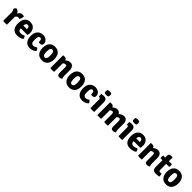

<svg xmlns="http://www.w3.org/2000/svg" viewBox="703 -3015 5334 5334"><g transform="rotate(45 3369.5 -348.0)"><path d="M391.5 -497Q391.5 -470.5 382.5 -429.8Q373.5 -389 354.5 -358Q342 -362.5 329.8 -364.2Q317.5 -366 304.5 -367.5Q283.5 -367.5 266.8 -359.5Q250 -351.5 236.8 -337Q223.5 -322.5 212.2 -301.8Q201 -281 191 -255.5L173.5 -278Q176 -318.5 184.2 -358.8Q192.5 -399 209.2 -432.2Q226 -465.5 254.8 -485.5Q283.5 -505.5 327.5 -505.5Q349 -505.5 363 -503.2Q377 -501 391.5 -497ZM32.5 -429.5Q37 -449.5 51 -472.5Q65 -495.5 79 -506.5Q145.5 -500 179.2 -455Q213 -410 219.5 -337V0Q186.5 5.5 145 5.5Q104.5 5.5 70.5 0V-325.5Q70.5 -369.5 57.8 -394.8Q45 -420 32.5 -429.5Z M504.5 -201V-304H701V-315.5Q701 -340.5 694 -361Q687 -381.5 671.5 -394Q656 -406.5 630.5 -406.5Q592 -406.5 575.8 -374.8Q559.5 -343 559.5 -279V-234Q559.5 -198 566 -167.5Q572.5 -137 592.8 -118.2Q613 -99.5 654 -99.5Q688 -99.5 721.2 -108.8Q754.5 -118 785 -131Q801.5 -114.5 811.5 -89.5Q821.5 -64.5 825 -42.5Q787.5 -15 735.2 -0.2Q683 14.5 630 14.5Q565 14.5 522.2 -7.2Q479.5 -29 454.8 -66Q430 -103 419.8 -149.5Q409.5 -196 409.5 -246Q409.5 -321.5 432.5 -381.8Q455.5 -442 504.2 -477.5Q553 -513 631 -513Q697 -513 743.2 -485Q789.5 -457 814 -409Q838.5 -361 838.5 -300.5Q838.5 -268.5 835.8 -247Q833 -225.5 826 -201Z M1188 -281Q1188.5 -319 1184.2 -346Q1180 -373 1166.5 -387.5Q1153 -402 1125.5 -402Q1089 -402 1073.8 -365Q1058.5 -328 1058.5 -247.5Q1058.5 -167 1081.8 -134.5Q1105 -102 1149 -102Q1179 -102 1207.8 -115.2Q1236.5 -128.5 1260.5 -145.5Q1278.5 -135 1295.2 -109.5Q1312 -84 1317 -61.5Q1284 -27 1232 -6.2Q1180 14.5 1125 14.5Q1071 14.5 1030 -4.2Q989 -23 961.8 -57.8Q934.5 -92.5 920.5 -140.8Q906.5 -189 906.5 -247.5Q906.5 -344 939.2 -402.2Q972 -460.5 1023 -486.8Q1074 -513 1128.5 -513Q1171 -513 1206.5 -500.8Q1242 -488.5 1267.8 -466.5Q1293.5 -444.5 1307.5 -414.5Q1321.5 -384.5 1321.5 -349Q1321.5 -311.5 1301 -293.5Q1280.5 -275.5 1248 -275.5Q1229.5 -275.5 1215.8 -277Q1202 -278.5 1188 -281Z M1830.5 -249Q1830.5 -169.5 1804.5 -110.2Q1778.5 -51 1727.5 -18.2Q1676.5 14.5 1601.5 14.5Q1526.5 14.5 1475.5 -18.5Q1424.5 -51.5 1398.8 -110.8Q1373 -170 1373 -249Q1373 -329 1399 -388.2Q1425 -447.5 1476 -480.2Q1527 -513 1601.5 -513Q1677 -513 1728 -480Q1779 -447 1804.8 -387.8Q1830.5 -328.5 1830.5 -249ZM1526 -249Q1526 -207 1531.5 -172.5Q1537 -138 1553.2 -117.5Q1569.5 -97 1602 -97Q1634.5 -97 1650.5 -117.5Q1666.5 -138 1672 -172.5Q1677.5 -207 1677.5 -249Q1677.5 -291 1672 -325.8Q1666.5 -360.5 1650.5 -381Q1634.5 -401.5 1602 -401.5Q1569.5 -401.5 1553.2 -381Q1537 -360.5 1531.5 -325.8Q1526 -291 1526 -249Z M1988 -505Q2031 -505 2052.5 -476Q2074 -447 2074 -397V0Q2041 5.5 1999.5 5.5Q1959 5.5 1924.5 0V-498L1931.5 -505ZM2349.5 -122.5Q2349.5 -93.5 2355 -68.2Q2360.5 -43 2373.5 -24Q2357 -10.5 2332.8 -1.5Q2308.5 7.5 2280.5 7.5Q2235.5 7.5 2218 -16.2Q2200.5 -40 2200.5 -84.5V-303.5Q2200.5 -339.5 2191 -356.5Q2181.5 -373.5 2155 -373.5Q2138.5 -373.5 2116.8 -364.8Q2095 -356 2074.2 -336.8Q2053.5 -317.5 2038 -286V-417.5Q2073 -452.5 2115.2 -480Q2157.5 -507.5 2210.5 -507.5Q2256.5 -507.5 2287.5 -484.8Q2318.5 -462 2334 -422.5Q2349.5 -383 2349.5 -331.5Z M2898.5 -249Q2898.5 -169.5 2872.5 -110.2Q2846.5 -51 2795.5 -18.2Q2744.5 14.5 2669.5 14.5Q2594.5 14.5 2543.5 -18.5Q2492.5 -51.5 2466.8 -110.8Q2441 -170 2441 -249Q2441 -329 2467 -388.2Q2493 -447.5 2544 -480.2Q2595 -513 2669.5 -513Q2745 -513 2796 -480Q2847 -447 2872.8 -387.8Q2898.5 -328.5 2898.5 -249ZM2594 -249Q2594 -207 2599.5 -172.5Q2605 -138 2621.2 -117.5Q2637.5 -97 2670 -97Q2702.5 -97 2718.5 -117.5Q2734.5 -138 2740 -172.5Q2745.5 -207 2745.5 -249Q2745.5 -291 2740 -325.8Q2734.5 -360.5 2718.5 -381Q2702.5 -401.5 2670 -401.5Q2637.5 -401.5 2621.2 -381Q2605 -360.5 2599.5 -325.8Q2594 -291 2594 -249Z M3244 -281Q3244.5 -319 3240.2 -346Q3236 -373 3222.5 -387.5Q3209 -402 3181.5 -402Q3145 -402 3129.8 -365Q3114.5 -328 3114.5 -247.5Q3114.5 -167 3137.8 -134.5Q3161 -102 3205 -102Q3235 -102 3263.8 -115.2Q3292.5 -128.5 3316.5 -145.5Q3334.5 -135 3351.2 -109.5Q3368 -84 3373 -61.5Q3340 -27 3288 -6.2Q3236 14.5 3181 14.5Q3127 14.5 3086 -4.2Q3045 -23 3017.8 -57.8Q2990.5 -92.5 2976.5 -140.8Q2962.5 -189 2962.5 -247.5Q2962.5 -344 2995.2 -402.2Q3028 -460.5 3079 -486.8Q3130 -513 3184.5 -513Q3227 -513 3262.5 -500.8Q3298 -488.5 3323.8 -466.5Q3349.5 -444.5 3363.5 -414.5Q3377.5 -384.5 3377.5 -349Q3377.5 -311.5 3357 -293.5Q3336.5 -275.5 3304 -275.5Q3285.5 -275.5 3271.8 -277Q3258 -278.5 3244 -281Z M3648 0Q3615 5.5 3573.5 5.5Q3533 5.5 3499 0V-336Q3499 -361 3488.8 -377Q3478.5 -393 3452 -393H3438Q3431.5 -417.5 3431.5 -443.5Q3431.5 -456 3433 -470.2Q3434.5 -484.5 3438 -497.5Q3460 -500 3483.2 -501.2Q3506.5 -502.5 3522 -502.5H3543Q3591 -502.5 3619.5 -471.2Q3648 -440 3648 -387ZM3468.5 -638Q3468.5 -668 3480 -694Q3492.5 -700.5 3512.2 -705Q3532 -709.5 3551.5 -709.5Q3570.5 -709.5 3591.2 -705Q3612 -700.5 3623 -694Q3628.5 -681.5 3631.5 -666.2Q3634.5 -651 3634.5 -638Q3634.5 -608.5 3623 -581.5Q3612 -575 3591.2 -570.8Q3570.5 -566.5 3551.5 -566.5Q3532 -566.5 3511.5 -570.8Q3491 -575 3480 -581.5Q3468.5 -608.5 3468.5 -638Z M3833.5 -505Q3876.5 -505 3898.5 -476Q3920.5 -447 3920.5 -397V0Q3887.5 5.5 3846 5.5Q3805.5 5.5 3771 0V-498L3778 -505ZM4039 -302.5Q4039 -344 4024.5 -358.8Q4010 -373.5 3992 -373.5Q3970 -373.5 3945.8 -357Q3921.5 -340.5 3901.2 -316.2Q3881 -292 3871.5 -267.5V-398Q3895 -425.5 3923.2 -450.5Q3951.5 -475.5 3984 -491.5Q4016.5 -507.5 4052 -507.5Q4095.5 -507.5 4126 -487Q4156.5 -466.5 4172.2 -431Q4188 -395.5 4188 -350V0Q4156 5.5 4113.5 5.5Q4073.5 5.5 4039 0ZM4307 -303.5Q4307 -345 4291.8 -359.2Q4276.5 -373.5 4258.5 -373.5Q4238.5 -373.5 4214.5 -357Q4190.5 -340.5 4169.5 -315Q4148.5 -289.5 4136 -262.5V-403Q4158.5 -430 4189 -454Q4219.5 -478 4254.2 -492.8Q4289 -507.5 4323.5 -507.5Q4367.5 -507.5 4397 -486.5Q4426.5 -465.5 4441.5 -429.8Q4456.5 -394 4456.5 -348.5V-122.5Q4456.5 -93.5 4461.8 -68.2Q4467 -43 4480 -24Q4463.5 -10.5 4439.2 -1.5Q4415 7.5 4387 7.5Q4342.5 7.5 4324.8 -16.2Q4307 -40 4307 -84.5Z M4749.5 0Q4716.5 5.5 4675 5.5Q4634.5 5.5 4600.5 0V-336Q4600.5 -361 4590.2 -377Q4580 -393 4553.5 -393H4539.5Q4533 -417.5 4533 -443.5Q4533 -456 4534.5 -470.2Q4536 -484.5 4539.5 -497.5Q4561.5 -500 4584.8 -501.2Q4608 -502.5 4623.5 -502.5H4644.5Q4692.5 -502.5 4721 -471.2Q4749.5 -440 4749.5 -387ZM4570 -638Q4570 -668 4581.5 -694Q4594 -700.5 4613.8 -705Q4633.5 -709.5 4653 -709.5Q4672 -709.5 4692.8 -705Q4713.5 -700.5 4724.5 -694Q4730 -681.5 4733 -666.2Q4736 -651 4736 -638Q4736 -608.5 4724.5 -581.5Q4713.5 -575 4692.8 -570.8Q4672 -566.5 4653 -566.5Q4633.5 -566.5 4613 -570.8Q4592.5 -575 4581.5 -581.5Q4570 -608.5 4570 -638Z M4937.5 -201V-304H5134V-315.5Q5134 -340.5 5127 -361Q5120 -381.5 5104.5 -394Q5089 -406.5 5063.5 -406.5Q5025 -406.5 5008.8 -374.8Q4992.5 -343 4992.5 -279V-234Q4992.5 -198 4999 -167.5Q5005.5 -137 5025.8 -118.2Q5046 -99.5 5087 -99.5Q5121 -99.5 5154.2 -108.8Q5187.5 -118 5218 -131Q5234.5 -114.5 5244.5 -89.5Q5254.5 -64.5 5258 -42.5Q5220.5 -15 5168.2 -0.2Q5116 14.5 5063 14.5Q4998 14.5 4955.2 -7.2Q4912.5 -29 4887.8 -66Q4863 -103 4852.8 -149.5Q4842.5 -196 4842.5 -246Q4842.5 -321.5 4865.5 -381.8Q4888.5 -442 4937.2 -477.5Q4986 -513 5064 -513Q5130 -513 5176.2 -485Q5222.5 -457 5247 -409Q5271.5 -361 5271.5 -300.5Q5271.5 -268.5 5268.8 -247Q5266 -225.5 5259 -201Z M5433 -505Q5476 -505 5497.5 -476Q5519 -447 5519 -397V0Q5486 5.5 5444.5 5.5Q5404 5.5 5369.5 0V-498L5376.5 -505ZM5794.5 -122.5Q5794.5 -93.5 5800 -68.2Q5805.5 -43 5818.5 -24Q5802 -10.5 5777.8 -1.5Q5753.5 7.5 5725.5 7.5Q5680.5 7.5 5663 -16.2Q5645.5 -40 5645.5 -84.5V-303.5Q5645.5 -339.5 5636 -356.5Q5626.5 -373.5 5600 -373.5Q5583.5 -373.5 5561.8 -364.8Q5540 -356 5519.2 -336.8Q5498.5 -317.5 5483 -286V-417.5Q5518 -452.5 5560.2 -480Q5602.5 -507.5 5655.5 -507.5Q5701.5 -507.5 5732.5 -484.8Q5763.5 -462 5779 -422.5Q5794.5 -383 5794.5 -331.5Z M5936.5 -559Q5936.5 -609 5955 -629Q5973.5 -649 6017.5 -649H6075.5L6082 -642.5V-155.5Q6082 -133.5 6092.2 -121.2Q6102.5 -109 6126 -109H6184Q6195.5 -74.5 6195.5 -38Q6195.5 -30 6195 -21Q6194.5 -12 6192 -4.5Q6165 -1 6130 2Q6095 5 6065 5Q5999.5 5 5968 -27.8Q5936.5 -60.5 5936.5 -129ZM6201.5 -499.5Q6208 -473 6208 -447Q6208 -418.5 6201.5 -393L6018 -396L5859 -393Q5852.5 -418.5 5852.5 -447Q5852.5 -473 5859 -499.5L6022 -496.5Z M6707 -249Q6707 -169.5 6681 -110.2Q6655 -51 6604 -18.2Q6553 14.5 6478 14.5Q6403 14.5 6352 -18.5Q6301 -51.5 6275.2 -110.8Q6249.5 -170 6249.5 -249Q6249.5 -329 6275.5 -388.2Q6301.5 -447.5 6352.5 -480.2Q6403.5 -513 6478 -513Q6553.5 -513 6604.5 -480Q6655.5 -447 6681.2 -387.8Q6707 -328.5 6707 -249ZM6402.5 -249Q6402.5 -207 6408 -172.5Q6413.5 -138 6429.8 -117.5Q6446 -97 6478.5 -97Q6511 -97 6527 -117.5Q6543 -138 6548.5 -172.5Q6554 -207 6554 -249Q6554 -291 6548.5 -325.8Q6543 -360.5 6527 -381Q6511 -401.5 6478.5 -401.5Q6446 -401.5 6429.8 -381Q6413.5 -360.5 6408 -325.8Q6402.5 -291 6402.5 -249Z"/></g></svg>

Font: Signika Negative Light
Style: Bold
Weight: 700
Version: Version 2.001